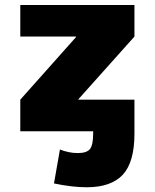

<svg xmlns="http://www.w3.org/2000/svg" viewBox="-20 -540 636 790"><path d="M63.5 0V-129.9L293 -387.7V-389.6H63.5V-519.5H533.2V-389.6L302.7 -131.8V-129.9H533.2V9.8Q533.2 127 485.4 178.7Q437.5 230.5 336.9 230.5Q277.3 230.5 202.1 214.8L226.6 75.2Q263.7 89.8 300.3 89.8Q336.9 89.8 350.1 73.2Q363.3 56.6 363.3 9.8V0Z"/></svg>

Font: GenEi M Gothic v2 Black
Style: Regular
Weight: 900
Version: Version 2.0